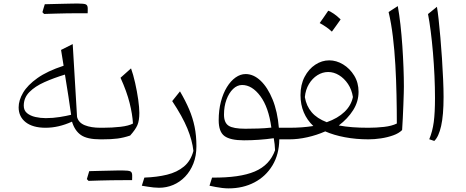

<svg xmlns="http://www.w3.org/2000/svg" viewBox="-20 -770 2577 1061"><path d="M338.9 -357.9Q350.6 -285.2 358.4 -235.6Q366.2 -186 373 -135.7Q347.7 -129.4 310.3 -123.3Q272.9 -117.2 232.9 -117.2Q203.6 -117.2 175.5 -123.5Q147.5 -129.9 129.4 -144.8Q111.3 -159.7 111.3 -186Q111.3 -230 142.6 -261.5Q173.8 -293 225.8 -316.2Q277.8 -339.4 338.9 -357.9ZM331.5 -406.7Q241.7 -377.4 187 -338.6Q132.3 -299.8 107.7 -257.8Q83 -215.8 83 -176.8Q83 -150.9 93 -130.1Q103 -109.4 122.1 -94.5Q141.1 -79.6 168.7 -71.8Q196.3 -64 231.4 -64Q267.6 -64 303.7 -72.3Q339.8 -80.6 377.9 -97.7Q393.1 -47.4 427.5 -23.7Q461.9 0 534.2 0H534.7V-64H534.2Q483.4 -64 448.7 -77.9Q414.1 -91.8 405.8 -123.5L381.8 -526.4L317.4 -494.1ZM415 -696.8Q430.7 -696.8 440.4 -696.8Q450.2 -696.8 455.8 -696.8Q461.4 -696.8 464.4 -696.8Q464.8 -703.1 464.8 -710.9Q464.8 -718.8 464.8 -723.6Q464.8 -740.7 454.6 -745.6Q444.3 -750.5 409.7 -750.5Q377 -743.2 344.2 -735.1Q311.5 -727.1 279.1 -719Q246.6 -710.9 214.4 -702.6Q216.8 -700.2 219 -697.8Q221.2 -695.3 223.6 -692.9Q253.9 -693.8 285.9 -694.8Q317.9 -695.8 350.3 -696.3Q382.8 -696.8 415 -696.8ZM223.6 -692.9Q254.9 -702.1 285.9 -711.4Q316.9 -720.7 347.9 -730.7Q378.9 -740.7 409.7 -750.5Q400.9 -750.5 381.8 -750.2Q362.8 -750 337.4 -749.3Q312 -748.5 283.4 -748Q254.9 -747.6 227.5 -746.6Q224.1 -735.8 220.9 -725.1Q217.8 -714.4 214.4 -702.6Q216.8 -700.2 219 -697.8Q221.2 -695.3 223.6 -692.9Z M660.6 225.6Q676.3 225.6 686 225.6Q695.8 225.6 701.4 225.6Q707 225.6 710 225.6Q710.4 219.2 710.4 211.4Q710.4 203.6 710.4 198.7Q710.4 181.6 700.2 176.8Q689.9 171.9 655.3 171.9Q622.6 179.2 589.8 187.3Q557.1 195.3 524.7 203.4Q492.2 211.4 460 219.7Q462.4 222.2 464.6 224.6Q466.8 227.1 469.2 229.5Q499.5 228.5 531.5 227.5Q563.5 226.6 595.9 226.1Q628.4 225.6 660.6 225.6ZM469.2 229.5Q500.5 220.2 531.5 210.9Q562.5 201.7 593.5 191.7Q624.5 181.6 655.3 171.9Q646.5 171.9 627.4 172.1Q608.4 172.4 583 173.1Q557.6 173.8 529.1 174.3Q500.5 174.8 473.1 175.8Q469.7 186.5 466.6 197.3Q463.4 208 460 219.7Q462.4 222.2 464.6 224.6Q466.8 227.1 469.2 229.5ZM534.7 0H546.4Q595.2 0 629.2 -4.4Q663.1 -8.8 699.2 -21Q728.5 -53.7 739.3 -78.6Q750 -103.5 750 -146.5Q750 -175.3 743.7 -220.2Q737.3 -265.1 726.8 -311.8Q716.3 -358.4 704.1 -392.1L646 -340.3Q680.7 -263.7 696.3 -200.9Q711.9 -138.2 714.8 -87.4Q691.9 -74.7 645.8 -69.3Q599.6 -64 548.8 -64H534.7Q527.3 -64 523.7 -56.4Q520 -48.8 520 -33.2V-30.8Q520 -15.1 523.7 -7.6Q527.3 0 534.7 0Z M1065.4 38.1Q1065.4 -20.5 1055.4 -69.3Q1045.4 -118.2 1025.4 -165.3Q1005.4 -212.4 974.6 -265.1L931.6 -211.4Q988.3 -126 1015.4 -60.1Q1042.5 5.9 1048.8 64Q1034.2 118.7 996.6 150.1Q959 181.6 903.1 195.3Q847.2 209 777.8 211.4L763.7 256.3Q779.3 258.8 795.7 261.5Q812 264.2 828.4 265.9Q844.7 267.6 858.9 267.6Q899.9 267.6 937 252Q974.1 236.3 1002.9 206.3Q1031.7 176.3 1048.6 133.8Q1065.4 91.3 1065.4 38.1Z M1317.9 -300.3Q1373 -300.3 1418.7 -238.8Q1464.4 -177.2 1479.5 -64.9Q1444.8 -61 1406.7 -59.8Q1368.7 -58.6 1335.9 -58.6Q1269 -58.6 1243.4 -75.2Q1217.8 -91.8 1217.8 -136.7Q1217.8 -182.1 1231.4 -219.2Q1245.1 -256.3 1267.8 -278.3Q1290.5 -300.3 1317.9 -300.3ZM1337.4 -360.8Q1308.6 -360.8 1281.7 -341.8Q1254.9 -322.8 1233.9 -288.6Q1212.9 -254.4 1200.7 -207.8Q1188.5 -161.1 1188.5 -105.5Q1188.5 -41.5 1220.7 -18.1Q1252.9 5.4 1328.1 5.4Q1368.7 5.4 1410.9 2.4Q1453.1 -0.5 1492.7 -6.3Q1495.6 11.7 1497.6 26.6Q1499.5 41.5 1500 60.1Q1471.2 142.1 1388.2 177.5Q1305.2 212.9 1151.9 211.4L1137.7 256.3Q1153.8 259.8 1171.6 263.2Q1189.5 266.6 1208 268.8Q1226.6 271 1243.2 271Q1322.8 271 1385.7 238Q1448.7 205.1 1485.6 144Q1522.5 83 1523.4 0H1579.6V-64H1521Q1513.7 -152.8 1486.6 -219.7Q1459.5 -286.6 1420.4 -323.7Q1381.3 -360.8 1337.4 -360.8Z M1793.5 -372.1Q1824.7 -372.1 1853.5 -354.5Q1882.3 -336.9 1903.1 -305.9Q1923.8 -274.9 1930.2 -233.9Q1920.9 -187.5 1883.8 -151.9Q1846.7 -116.2 1785.6 -94.7Q1731.9 -115.2 1702.4 -149.7Q1672.9 -184.1 1664.6 -233.4Q1668.5 -274.4 1687.3 -305.7Q1706.1 -336.9 1734.1 -354.5Q1762.2 -372.1 1793.5 -372.1ZM1799.3 -436.5Q1758.8 -436.5 1722.4 -412.6Q1686 -388.7 1663.3 -345.5Q1640.6 -302.2 1640.6 -244.6Q1640.6 -191.9 1658.7 -149.2Q1676.8 -106.4 1711.4 -73.7Q1680.2 -68.8 1647.9 -66.4Q1615.7 -64 1579.6 -64Q1572.3 -64 1568.6 -56.4Q1564.9 -48.8 1564.9 -33.2V-30.8Q1564.9 -15.1 1568.6 -7.6Q1572.3 0 1579.6 0Q1626.5 0 1678 -11.5Q1729.5 -22.9 1777.3 -43.9Q1825.2 -22.9 1886.5 -11.5Q1947.8 0 2015.6 0H2016.1V-64H2015.6Q1966.8 -64 1926.8 -67.1Q1886.7 -70.3 1852.1 -76.7Q1901.4 -113.8 1931.4 -161.1Q1961.4 -208.5 1961.4 -262.7Q1961.4 -313 1937.3 -352.3Q1913.1 -391.6 1876 -414.1Q1838.9 -436.5 1799.3 -436.5ZM1793.9 -710.9Q1781.7 -692.9 1770.3 -676.3Q1758.8 -659.7 1746.6 -642.6Q1764.2 -633.3 1781.5 -621.3Q1798.8 -609.4 1814 -595.2Q1826.7 -612.3 1838.6 -629.2Q1850.6 -646 1862.3 -662.6Q1842.3 -682.1 1825.4 -693.6Q1808.6 -705.1 1793.9 -710.9Z M2178.2 -736.3 2127.4 -703.6Q2142.1 -642.1 2151.1 -567.1Q2160.2 -492.2 2164.8 -410.4Q2169.4 -328.6 2171.1 -246.3Q2172.9 -164.1 2172.9 -87.4Q2145 -73.7 2102.3 -68.8Q2059.6 -64 2016.1 -64Q2008.8 -64 2005.1 -56.4Q2001.5 -48.8 2001.5 -33.2V-30.8Q2001.5 -15.1 2005.1 -7.6Q2008.8 0 2016.1 0Q2049.3 0 2085.2 -5.4Q2121.1 -10.7 2152.6 -22Q2184.1 -33.2 2202.1 -51.3Q2204.1 -79.1 2205.8 -116Q2207.5 -152.8 2209 -189.7Q2210.4 -226.6 2211.2 -254.2Q2211.9 -281.7 2211.9 -291Q2211.9 -339.4 2209.7 -397.2Q2207.5 -455.1 2203.4 -515.9Q2199.2 -576.7 2192.9 -633.5Q2186.5 -690.4 2178.2 -736.3Z M2394.5 -732.4 2345.2 -692.4Q2353 -652.8 2360.1 -597.4Q2367.2 -542 2372.6 -478.5Q2377.9 -415 2380.9 -350.8Q2383.8 -286.6 2383.8 -228.5Q2383.8 -147.5 2377 -95.7Q2370.1 -43.9 2352.1 -0.5L2379.9 8.8Q2404.3 -14.2 2417.7 -73.7Q2431.2 -133.3 2431.2 -233.9Q2431.2 -276.4 2428.7 -331.8Q2426.3 -387.2 2422.4 -447Q2418.5 -506.8 2413.6 -562.7Q2408.7 -618.7 2403.8 -663.3Q2398.9 -708 2394.5 -732.4Z"/></svg>

Font: Pinar FD VF
Style: Regular
Weight: 300
Designer: Amin Abedi
Version: Version 2.000